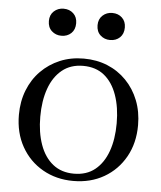

<svg xmlns="http://www.w3.org/2000/svg" viewBox="-53 -784 706 841"><g transform="rotate(5 300.0 -364.0)"><path d="M253 -679Q253 -651 236 -635Q219 -619 193 -619Q168 -619 150.5 -635Q133 -651 133 -679Q133 -706 150.5 -722Q168 -738 193 -738Q219 -738 236 -722Q253 -706 253 -679ZM467 -679Q467 -651 450 -635Q433 -619 407 -619Q382 -619 364.5 -635Q347 -651 347 -679Q347 -706 364.5 -722Q382 -738 407 -738Q433 -738 450 -722Q467 -706 467 -679ZM562 -258Q562 -179 528 -118.5Q494 -58 435 -24Q376 10 300 10Q225 10 165.5 -24Q106 -58 72 -118.5Q38 -179 38 -258Q38 -317 57.5 -366.5Q77 -416 112.5 -452Q148 -488 195.5 -508Q243 -528 300 -528Q357 -528 404.5 -508.5Q452 -489 487.5 -452.5Q523 -416 542.5 -366.5Q562 -317 562 -258ZM132 -258Q132 -189 151 -135.5Q170 -82 207.5 -52Q245 -22 300 -22Q356 -22 393 -52Q430 -82 449 -135Q468 -188 468 -258Q468 -328 449 -382Q430 -436 393 -466Q356 -496 300 -496Q245 -496 207.5 -465.5Q170 -435 151 -381.5Q132 -328 132 -258Z"/></g></svg>

Font: Roboto Serif 144pt
Style: Regular
Weight: 400
Version: Version 1.008